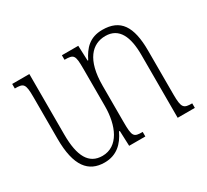

<svg xmlns="http://www.w3.org/2000/svg" viewBox="-108 -667 911 843"><g transform="rotate(-30 347.0 -245.0)"><path d="M616 -99V-320C616 -444 578 -500 487 -500C423 -500 391 -464 367 -415H364L361 -492H278V-469C325 -469 330 -463 330 -394V-204C330 -106 293 -20 212 -20C144 -20 113 -75 113 -185V-492H26V-469C70 -469 78 -464 78 -396V-184C78 -45 125 10 206 10C267 10 304 -26 328 -77H332L335 0H417V-23C372 -23 366 -28 366 -103V-287C366 -418 418 -470 485 -470C555 -470 581 -410 581 -319V0H668V-23C625 -23 616 -29 616 -99Z"/></g></svg>

Font: Noto Serif Armenian ExtraCondensed ExtraLight
Style: Regular
Weight: 200
Width: 2
Designer: Monotype Design Team
Foundry: Monotype Imaging Inc.
Version: Version 2.008